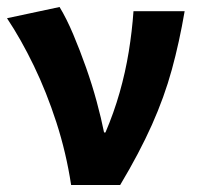

<svg xmlns="http://www.w3.org/2000/svg" viewBox="-21 -528 564 548"><path d="M182 0Q168 -92 140 -178.5Q112 -265 75.5 -340.5Q39 -416 -1 -476L149 -508Q169 -475 188 -430Q207 -385 224.5 -335.5Q242 -286 255 -238Q268 -190 276 -150H280Q304 -206 320.5 -264Q337 -322 346.5 -380.5Q356 -439 360 -496H506Q491 -408 469.5 -329.5Q448 -251 412.5 -171.5Q377 -92 322 0Z"/></svg>

Font: Source Sans 3
Style: Bold
Weight: 700
Designer: Paul D. Hunt
Foundry: Adobe
Version: Version 3.052;hotconv 1.1.0;makeotfexe 2.6.0